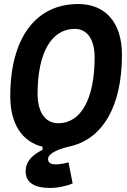

<svg xmlns="http://www.w3.org/2000/svg" viewBox="-20 -723 626 950"><path d="M228.5 207C265.6 207 309.1 197.8 339.4 184.6L318.8 80.1C297.9 86.4 275.9 90.3 256.3 90.3C231 90.3 217.8 81.5 217.8 64.5C217.8 36.6 265.1 16.1 318.8 2.9C486.3 -30.8 583.5 -194.8 583.5 -451.7C583.5 -609.9 502.9 -703.1 367.2 -703.1C155.8 -703.1 30.8 -533.7 30.8 -247.1C30.8 -110.4 88.9 -21.5 190.4 2.9V18.6C138.2 43.5 106.9 77.6 106.9 124.5C106.9 179.7 148.9 207 228.5 207ZM268.1 -113.3C204.1 -113.3 166 -167.5 166 -259.3C166 -460.9 234.4 -580.1 350.1 -580.1C411.6 -580.1 448.2 -527.8 448.2 -439.5C448.2 -234.4 381.3 -113.3 268.1 -113.3Z"/></svg>

Font: Cascadia Mono NF
Style: Bold Italic
Weight: 700
Italic angle: -10°
Monospace: yes
Designer: Aaron Bell
Foundry: Saja Typeworks
Version: Version 2404.023